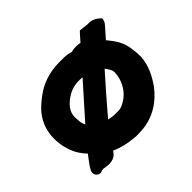

<svg xmlns="http://www.w3.org/2000/svg" viewBox="-120 -675 849 849"><g transform="rotate(-45 304.5 -250.5)"><path d="M56 -35C48 -19 55 -3 69 3C74 5 81 7 90 1L101 0C114 2 155 13 179 -15C180 -16 187 -27 188 -26C220 -11 257 -3 294 0H295C299 0 300 0 302 1H316C325 1 332 0 338 0H339C418 -5 477 -48 515 -99C542 -137 565 -181 568 -233V-234C568 -251 567 -266 564 -285C558 -336 533 -365 510 -394C521 -406 531 -418 539 -427L554 -444C561 -452 565 -459 567 -473C554 -488 532 -504 503 -501L459 -506C448 -495 444 -490 422 -465C404 -469 384 -469 367 -464C355 -468 340 -471 322 -471H292C231 -470 180 -452 139 -421C112 -401 87 -380 69 -351C24 -283 35 -185 75 -125L76 -124C83 -113 91 -104 99 -96C86 -79 73 -62 65 -50L64 -49L57 -36ZM173 -231V-233C166 -279 189 -304 220 -327C240 -341 264 -351 294 -352H305C310 -352 314 -351 321 -351C275 -299 223 -241 182 -195C177 -205 173 -218 173 -231ZM269 -139C327 -208 376 -263 417 -309C427 -294 435 -286 437 -268C437 -256 435 -242 432 -232C422 -198 402 -170 378 -154C361 -143 347 -134 326 -134H301C291 -135 279 -137 269 -139Z"/></g></svg>

Font: Hussar Pisanka
Style: Bd
Weight: 700
Designer: Robert Jablonski
Foundry: Cannot Into Space Fonts
Version: Version 1.070